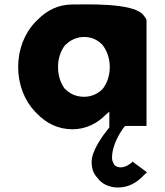

<svg xmlns="http://www.w3.org/2000/svg" viewBox="-20 -555 735 857"><path d="M272 -355H273C294 -377 324 -390 356 -390C387 -390 416 -378 438 -354C457 -329 470 -296 470 -256C470 -219 459 -185 439 -159C419 -137 388 -123 356 -123C323 -123 294 -134 272 -157H271L269 -159C251 -183 239 -216 239 -256C239 -295 251 -328 270 -353ZM389 168C389 202 400 224 416 240L422 248C444 272 478 282 505 282C559 282 594 255 615 234L623 226C629 220 632 218 636 214L571 166C570 167 569 170 566 173L564 174H563C555 181 538 192 518 192C509 192 499 189 491 182L490 180C486 174 480 163 480 150C480 89 520 30 535 11L539 7H633L634 6V-462C634 -471 630 -475 624 -482V-483L616 -492C567 -543 362 -535 304 -535C240 -535 189 -509 146 -465L138 -457C90 -407 61 -335 61 -256C61 -177 90 -105 137 -56L144 -49C186 -5 239 22 304 22C364 22 415 -5 451 -42L468 -57V14L466 16C438 51 389 117 389 168ZM616 -488V-487Z"/></svg>

Font: Hussar Woodtype
Style: SeBd
Weight: 900
Foundry: Cannot Into Space Fonts
Version: Version 1.07